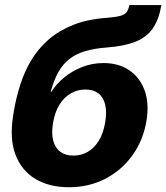

<svg xmlns="http://www.w3.org/2000/svg" viewBox="-20 -748 675 779"><path d="M259.8 11.7Q179.7 11.7 123.3 -22.2Q66.9 -56.2 42.5 -121.3Q18.1 -186.5 33.7 -280.8L36.1 -296.4Q45.4 -351.6 62.3 -404.5Q79.1 -457.5 106.9 -503.9Q134.8 -550.3 176.5 -586.9Q218.3 -623.5 277.1 -647Q335.9 -670.4 414.6 -675.8Q451.2 -678.7 469.5 -684.1Q487.8 -689.5 494.6 -700Q501.5 -710.4 504.9 -727.5H634.8Q624.5 -668 599.4 -632.1Q574.2 -596.2 528.8 -578.4Q483.4 -560.5 412.1 -555.2Q362.3 -551.3 325.7 -540.5Q289.1 -529.8 262.5 -509.3Q235.8 -488.8 217.3 -456.3Q198.7 -423.8 185.5 -375.5H188.5Q208 -406.7 239.7 -433.1Q271.5 -459.5 312.5 -475.8Q353.5 -492.2 399.9 -492.2Q460.9 -492.2 504.2 -463.1Q547.4 -434.1 566.7 -381.3Q585.9 -328.6 574.2 -257.3Q561 -178.7 517.3 -117.9Q473.6 -57.1 407.2 -22.7Q340.8 11.7 259.8 11.7ZM277.8 -116.7Q310.1 -116.7 336.4 -132.1Q362.8 -147.5 381.1 -177.5Q399.4 -207.5 406.7 -251Q414.1 -294.4 406.5 -324.5Q398.9 -354.5 378.7 -369.6Q358.4 -384.8 326.2 -384.8Q294.4 -384.8 267.3 -369.1Q240.2 -353.5 221.4 -323.5Q202.6 -293.5 195.3 -250Q188 -207.5 195.8 -177.7Q203.6 -147.9 224.6 -132.3Q245.6 -116.7 277.8 -116.7Z"/></svg>

Font: Inter 20pt ExtraBold
Style: Italic
Weight: 800
Italic angle: -9.3988°
Version: Version 4.001;git-66647c0bb